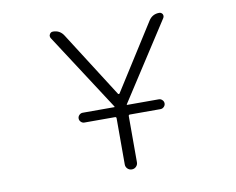

<svg xmlns="http://www.w3.org/2000/svg" viewBox="-79 -858 1158 941"><g transform="rotate(-10 500.0 -388.0)"><path d="M314.5 -288.1Q304.7 -288.1 297.4 -295.4Q290 -302.7 290 -312.5Q290 -322.3 297.4 -329.6Q304.7 -336.9 314.5 -336.9H472.7Q473.6 -336.9 473.6 -338.4Q473.6 -339.8 472.7 -340.8L223.6 -724.6Q220.7 -729.5 220.7 -735.4Q220.7 -739.3 223.6 -744.1Q228.5 -753.9 240.2 -753.9Q274.4 -753.9 293 -724.6L501 -398.4Q502 -396.5 504.9 -396.5Q507.8 -396.5 508.8 -398.4L715.8 -724.6Q734.4 -753.9 768.6 -753.9Q779.3 -753.9 785.2 -744.1Q787.1 -739.3 787.1 -735.4Q787.1 -730.5 784.2 -725.6L535.2 -340.8Q534.2 -339.8 534.2 -338.4Q534.2 -336.9 535.2 -336.9H693.4Q703.1 -336.9 710.4 -329.6Q717.8 -322.3 717.8 -312.5Q717.8 -302.7 710.4 -295.4Q703.1 -288.1 693.4 -288.1H541Q534.2 -288.1 534.2 -281.2V-51.8Q534.2 -39.1 525.4 -30.3Q516.6 -21.5 503.9 -21.5Q491.2 -21.5 482.4 -30.3Q473.6 -39.1 473.6 -51.8V-281.2Q473.6 -288.1 466.8 -288.1Z"/></g></svg>

Font: Rounded-X Mgen+ 1m light
Style: Regular
Weight: 200
Designer: [Source Han Sans]
Ryoko NISHIZUKA  (kana & ideographs); Paul D. Hunt (Latin, Greek & Cyrillic); Wenlong ZHANG  (bopomofo
Version: Version 1.059.20150602